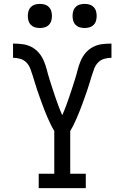

<svg xmlns="http://www.w3.org/2000/svg" viewBox="-20 -967 640 987"><path d="M421 0H179V-74H259V-294Q249 -310 240.5 -327.5Q232 -345 224.5 -362.5Q217 -380 210 -397.5Q203 -415 196.5 -433Q190 -451 183.5 -469Q177 -487 171 -505Q165 -523 159.5 -541Q154 -559 148.5 -577Q143 -595 136 -613.5Q129 -632 116 -645.5Q103 -659 84.5 -664.5Q66 -670 47 -670V-743Q71 -743 95.5 -740Q120 -737 142 -725.5Q164 -714 180 -695Q196 -676 205.5 -653.5Q215 -631 221 -607Q227 -583 234.5 -559.5Q242 -536 249.5 -512.5Q257 -489 265 -466Q273 -443 281.5 -420Q290 -397 300 -375Q310 -397 318.5 -420Q327 -443 335 -466Q343 -489 350.5 -512.5Q358 -536 365.5 -559.5Q373 -583 379 -607Q385 -631 394.5 -653.5Q404 -676 420 -695Q436 -714 458 -725.5Q480 -737 504.5 -740Q529 -743 553 -743V-670Q534 -670 515.5 -664.5Q497 -659 484 -645.5Q471 -632 464 -613.5Q457 -595 451.5 -577Q446 -559 440.5 -541Q435 -523 429 -505Q423 -487 416.5 -469Q410 -451 403.5 -433Q397 -415 390 -397.5Q383 -380 375.5 -362.5Q368 -345 359.5 -327.5Q351 -310 341 -294V-74H421ZM415 -823Q402 -823 390 -826.5Q378 -830 369 -839Q360 -848 356.5 -860Q353 -872 353 -885Q353 -898 356.5 -910Q360 -922 369 -931Q378 -940 390 -943.5Q402 -947 415 -947Q428 -947 440 -943.5Q452 -940 461 -931Q470 -922 473.5 -910Q477 -898 477 -885Q477 -872 473.5 -860Q470 -848 461 -839Q452 -830 440 -826.5Q428 -823 415 -823ZM185 -823Q172 -823 160 -826.5Q148 -830 139 -839Q130 -848 126.5 -860Q123 -872 123 -885Q123 -898 126.5 -910Q130 -922 139 -931Q148 -940 160 -943.5Q172 -947 185 -947Q198 -947 210 -943.5Q222 -940 231 -931Q240 -922 243.5 -910Q247 -898 247 -885Q247 -872 243.5 -860Q240 -848 231 -839Q222 -830 210 -826.5Q198 -823 185 -823Z"/></svg>

Font: Iosevka Etoile
Style: Regular
Weight: 400
Designer: Belleve Invis
Foundry: Belleve Invis
Version: Version 33.2.4